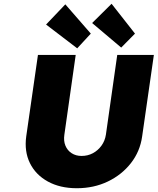

<svg xmlns="http://www.w3.org/2000/svg" viewBox="-20 -991 835 1017"><path d="M387 6Q298 6 233.5 -29.5Q169 -65 138.5 -127Q108 -189 119 -269L181 -700H381L321 -278Q316 -245 326.5 -219.5Q337 -194 359.5 -179.5Q382 -165 412 -165Q445 -165 472 -179.5Q499 -194 517.5 -219.5Q536 -245 541 -278L601 -700H795L733 -269Q722 -189 673.5 -127Q625 -65 551 -29.5Q477 6 387 6ZM622 -739 468 -869 571 -971 695 -813ZM389 -735 224 -861 326 -968 461 -813Z"/></svg>

Font: Lexend ExtBd
Style: Italic
Weight: 800
Italic angle: -8.13011°
Designer: Bonnie Shaver-Troup, Thomas Jockin
Foundry: Lexend
Version: Version 1.007